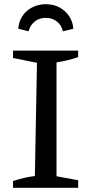

<svg xmlns="http://www.w3.org/2000/svg" viewBox="-20 -894 429 914"><path d="M42 0V-32Q69 -41 94.5 -47Q120 -53 146 -56L156 -595L42 -618V-653H352V-622Q329 -614 302.5 -607.5Q276 -601 249 -597V-55L352 -36V0ZM198 -874Q235 -874 263.5 -858.5Q292 -843 309.5 -816.5Q327 -790 329 -757L279 -745Q274 -773 251.5 -791Q229 -809 198 -809Q166 -809 144.5 -791Q123 -773 116 -745L67 -757Q69 -790 86 -816.5Q103 -843 132.5 -858.5Q162 -874 198 -874Z"/></svg>

Font: Piazzolla 24pt Medium
Style: Regular
Weight: 500
Designer: Juan Pablo del Peral
Foundry: Huerta Tipografica
Version: Version 2.005